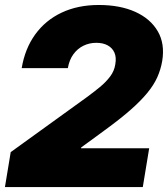

<svg xmlns="http://www.w3.org/2000/svg" viewBox="-20 -758 681 778"><path d="M0 0 23.4 -141.6 332.5 -364.7Q360.4 -385.3 384.8 -405.3Q409.2 -425.3 426.3 -448Q443.4 -470.7 447.3 -498Q452.1 -525.9 443.6 -544.9Q435.1 -564 416.3 -574.2Q397.5 -584.5 370.1 -584.5Q341.8 -584.5 317.6 -572.5Q293.5 -560.5 277.1 -537.8Q260.7 -515.1 254.9 -481.9H67.9Q81.1 -561 122.6 -618.4Q164.1 -675.8 229.7 -706.8Q295.4 -737.8 380.4 -737.8Q466.3 -737.8 528.1 -710Q589.8 -682.1 619.4 -631.1Q648.9 -580.1 637.2 -510.3Q631.3 -476.1 617.2 -444.6Q603 -413.1 576.4 -380.9Q549.8 -348.6 508.1 -312Q466.3 -275.4 405.3 -231L309.1 -160.6L308.1 -157.2H584.5L558.6 0Z"/></svg>

Font: Inter 20pt Black
Style: Italic
Weight: 900
Italic angle: -9.3988°
Version: Version 4.001;git-66647c0bb